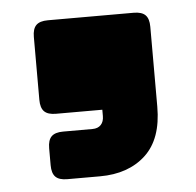

<svg xmlns="http://www.w3.org/2000/svg" viewBox="-37 -313 459 450"><g transform="rotate(-5 192.0 -87.5)"><path d="M181 100H104Q85 100 76.5 91.5Q68 83 68 64V24Q68 5 76.5 -3.5Q85 -12 104 -12H173Q186 -12 193 -19.5Q200 -27 200 -40V-55H91Q72 -55 63.5 -63.5Q55 -72 55 -91V-239Q55 -258 63.5 -266.5Q72 -275 91 -275H293Q312 -275 320.5 -266.5Q329 -258 329 -239V-51Q329 25 288.5 62.5Q248 100 181 100Z"/></g></svg>

Font: Bungee
Style: Regular
Weight: 400
Designer: David Jonathan Ross
Foundry: David Jonathan Ross
Version: Version 1.000;PS 1.0;hotconv 1.0.72;makeotf.lib2.5.5900